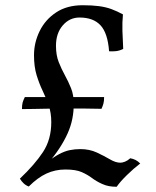

<svg xmlns="http://www.w3.org/2000/svg" viewBox="-20 -705 597 734"><path d="M478 -100Q489 -98 498 -93.5Q507 -89 516 -80Q491 -61 465 -35.5Q439 -10 426 9Q410 9 396.5 6.5Q383 4 370 -2Q348 -12 331.5 -24.5Q315 -37 292.5 -47Q270 -57 230 -57Q191 -57 157.5 -41.5Q124 -26 90 8Q79 4 70.5 -4Q62 -12 56 -22Q113 -76 144.5 -124Q176 -172 176 -238Q176 -274 166 -302.5Q156 -331 143 -358Q130 -385 120 -417.5Q110 -450 110 -494Q110 -542 131.5 -586Q153 -630 194.5 -657.5Q236 -685 296 -685Q332 -685 358.5 -681.5Q385 -678 406.5 -670Q428 -662 450 -650Q447 -619 448 -587.5Q449 -556 451 -518Q437 -511 423.5 -509.5Q410 -508 397 -509Q392 -578 364.5 -608Q337 -638 284 -638Q246 -638 220 -608Q194 -578 194 -530Q194 -494 204.5 -467.5Q215 -441 228 -417.5Q241 -394 251.5 -368Q262 -342 262 -308Q262 -279 256.5 -251Q251 -223 238.5 -195Q226 -167 207 -138Q188 -109 161 -78L156 -82Q184 -104 205.5 -115.5Q227 -127 246.5 -131Q266 -135 287 -135Q322 -135 350 -122Q378 -109 400 -96Q422 -83 440 -83Q448 -83 458 -87Q468 -91 478 -100ZM233 -290Q192 -290 161.5 -289.5Q131 -289 107.5 -288.5Q84 -288 64 -288Q64 -304 66.5 -313Q69 -322 75 -334H378Q378 -319 375.5 -309.5Q373 -300 368 -289Q335 -290 305 -290Q275 -290 233 -290Z"/></svg>

Font: Vollkorn
Style: Regular
Weight: 400
Designer: Friedrich Althausen
Foundry: Friedrich Althausen
Version: Version 4.104